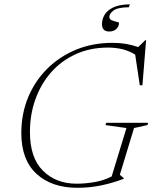

<svg xmlns="http://www.w3.org/2000/svg" viewBox="-20 -884 726 914"><path d="M345 -9.5Q384.5 -9.5 429.2 -17Q474 -24.5 511.5 -44L582 -274.5L482 -288.5L486 -299.5H685.5L681.5 -288.5L618 -274.5L550.5 -52L570 -35L569 -33Q519 -13.5 463.5 -1.8Q408 10 348.5 10Q226 10 153.8 -56.5Q81.5 -123 81.5 -250Q81.5 -342.5 114 -420.8Q146.5 -499 205.2 -557.2Q264 -615.5 342.8 -647.8Q421.5 -680 514.5 -680Q550 -680 578.8 -675.2Q607.5 -670.5 638 -660L672 -693H675.5L658 -478H645.5L623.5 -624Q594.5 -642 562.2 -649.8Q530 -657.5 494.5 -657.5Q409.5 -657.5 340.8 -626.2Q272 -595 223.2 -539.5Q174.5 -484 148.5 -411.2Q122.5 -338.5 122.5 -255.5Q122.5 -132.5 184.8 -71Q247 -9.5 345 -9.5ZM546.5 -775Q546.5 -758.5 534 -746.2Q521.5 -734 500 -734Q465.5 -734 465.5 -769.5Q465.5 -792 477.5 -813Q489.5 -834 518.2 -848.2Q547 -862.5 598 -863.5L593.5 -849.5Q541 -849 520.8 -834.2Q500.5 -819.5 500.5 -803.5Q500.5 -792.5 512 -787.5Q523.5 -782.5 535 -780.2Q546.5 -778 546.5 -775Z"/></svg>

Font: Newsreader 16pt ExtraLight
Style: Italic
Weight: 275
Italic angle: -17°
Designer: Hugues Gentile
Foundry: Production Type
Version: Version 1.003; ttfautohint (v1.8.3)